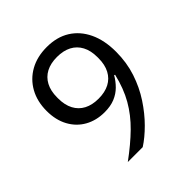

<svg xmlns="http://www.w3.org/2000/svg" viewBox="-191 -846 983 983"><g transform="rotate(-45 300.0 -355.0)"><path d="M533 -442Q533 -364 510.5 -296Q488 -228 450.5 -171Q413 -114 369.5 -70.5Q326 -27 284 0H176Q251 -55 304 -107Q357 -159 392 -220Q427 -281 446 -362L441 -364Q425 -336 402 -313Q379 -290 347.5 -277Q316 -264 273 -264Q213 -264 166.5 -290Q120 -316 93.5 -364.5Q67 -413 67 -479Q67 -548 96 -600Q125 -652 177 -681Q229 -710 299 -710Q372 -710 424 -677.5Q476 -645 504.5 -585Q533 -525 533 -442ZM300 -335Q346 -335 378.5 -352Q411 -369 428.5 -402Q446 -435 446 -482V-490Q446 -537 428.5 -570Q411 -603 378.5 -620Q346 -637 300 -637Q254 -637 221.5 -620Q189 -603 171.5 -570Q154 -537 154 -490V-482Q154 -435 171.5 -402Q189 -369 221.5 -352Q254 -335 300 -335Z"/></g></svg>

Font: IBM Plex Sans Var
Style: Regular
Weight: 400
Designer: Mike Abbink, Paul van der Laan, Pieter van Rosmalen
Foundry: Bold Monday
Version: Version 3.000